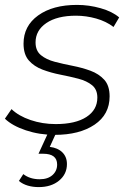

<svg xmlns="http://www.w3.org/2000/svg" viewBox="-27 -546 525 783"><path d="M196 4Q134 4 78.5 -14.5Q23 -33 -7 -62L20 -101Q49 -73 97.5 -56.5Q146 -40 200 -40Q281 -40 325.5 -69Q370 -98 370 -148Q370 -181 348.5 -198.5Q327 -216 292.5 -225Q258 -234 219.5 -241.5Q181 -249 146.5 -262Q112 -275 90.5 -299.5Q69 -324 69 -368Q69 -440 128.5 -483Q188 -526 287 -526Q336 -526 383.5 -512.5Q431 -499 459 -475L436 -436Q406 -459 365 -470.5Q324 -482 283 -482Q206 -482 162 -452Q118 -422 118 -373Q118 -339 140 -321Q162 -303 196.5 -294Q231 -285 269.5 -277.5Q308 -270 342 -257.5Q376 -245 398 -221Q420 -197 420 -153Q420 -79 358.5 -37.5Q297 4 196 4ZM131 217Q107 217 86.5 211Q66 205 50 192L68 164Q95 185 135 185Q168 185 187 168Q206 151 206 125Q206 81 149 81H130L170 -6H203L176 53Q209 57 227.5 75.5Q246 94 246 123Q246 164 214 190.5Q182 217 131 217Z"/></svg>

Font: Montserrat Light
Style: Italic
Weight: 300
Italic angle: -11.3°
Designer: Julieta Ulanovsky
Foundry: Julieta Ulanovsky
Version: Version 9.000; ttfautohint (v1.8.4.7-5d5b)